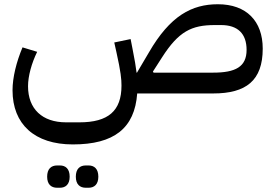

<svg xmlns="http://www.w3.org/2000/svg" viewBox="-20 -440 1299 904"><path d="M384 444H397C424 444 443 428 443 392C443 355 424 339 397 339H384C356 339 337 355 337 392C337 428 356 444 384 444ZM249 444H262C289 444 308 428 308 392C308 355 289 339 262 339H249C221 339 202 355 202 392C202 428 221 444 249 444ZM323 240C517 240 614 164 626 0H984C1138 0 1217 -60 1217 -211C1217 -341 1140 -420 1006 -420C883 -420 781 -366 681 -193L625 -98H623C620 -125 614 -159 604 -210L595 -256L518 -240L528 -195C549 -101 552 -67 552 -37C552 82 490 136 354 136H291C179 136 112 73 112 -34C112 -82 129 -143 155 -196L86 -217C57 -148 39 -75 39 -15C39 145 143 240 323 240ZM984 -98H703L700 -103L743 -170C821 -292 882 -322 991 -322H1021C1099 -322 1141 -282 1141 -205C1141 -125 1088 -98 984 -98Z"/></svg>

Font: IBM Plex Arabic Text
Style: Regular
Weight: 450
Designer: Mike Abbink, Paul van der Laan, Pieter van Rosmalen, Wael Morcos, Khajak Apelian
Foundry: Bold Monday
Version: Version 1.0